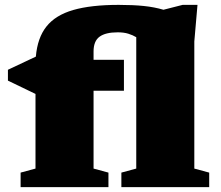

<svg xmlns="http://www.w3.org/2000/svg" viewBox="-20 -767 906 787"><path d="M363.5 -76 424.5 -59.5V0H64.5V-59.5L125.5 -76V-382L12.5 -436.5V-481L127 -535Q133.5 -612 170.5 -658.5Q207.5 -705 280.2 -726Q353 -747 466.5 -747Q525.5 -747 569.2 -742.5Q613 -738 650 -727L728.5 -747H789.5L776.5 -597V-76L837.5 -59.5V0H477.5V-59.5L538.5 -76V-614.5Q524.5 -623 506 -628.8Q487.5 -634.5 462.5 -634.5Q412.5 -634.5 388 -616.5Q363.5 -598.5 363.5 -556V-522H488V-395H363.5Z"/></svg>

Font: Newsreader Caption ExtraBold
Style: Regular
Weight: 800
Designer: Hugues Gentile
Foundry: Production Type
Version: Version 1.001